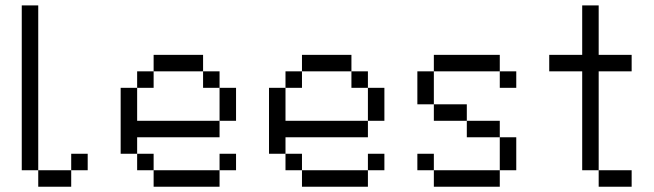

<svg xmlns="http://www.w3.org/2000/svg" viewBox="-20 -708 2478 728"><path d="M125 -687.5V-62.5H62.5V-687.5ZM125 -62.5H250V0H125ZM250 -125H312.5V-62.5H250Z M500 -375V-250H812.5V-187.5H500V-125H437.5V-375ZM500 -125H562.5V-62.5H500ZM500 -437.5H562.5V-375H500ZM562.5 -62.5H812.5V0H562.5ZM562.5 -500H750V-437.5H562.5ZM750 -437.5H812.5V-375H750ZM812.5 -125H875V-62.5H812.5ZM812.5 -375H875V-250H812.5Z M1062.5 -375V-250H1375V-187.5H1062.5V-125H1000V-375ZM1062.5 -125H1125V-62.5H1062.5ZM1062.5 -437.5H1125V-375H1062.5ZM1125 -62.5H1375V0H1125ZM1125 -500H1312.5V-437.5H1125ZM1312.5 -437.5H1375V-375H1312.5ZM1375 -125H1437.5V-62.5H1375ZM1375 -375H1437.5V-250H1375Z M1625 -437.5V-312.5H1562.5V-437.5ZM1562.5 -125H1625V-62.5H1562.5ZM1625 -62.5H1875V0H1625ZM1625 -312.5H1750V-250H1625ZM1625 -500H1875V-437.5H1625ZM1750 -250H1875V-187.5H1750ZM1875 -187.5H1937.5V-62.5H1875ZM1875 -437.5H1937.5V-375H1875Z M2250 -500H2375V-437.5H2250V-62.5H2187.5V-437.5H2062.5V-500H2187.5V-687.5H2250ZM2250 -62.5H2375V0H2250Z"/></svg>

Font: 寒蝉点阵体 16px
Style: Regular
Weight: 400
Designer: Designed by Warren2060
Foundry: ChillType
Version: Version 1.000